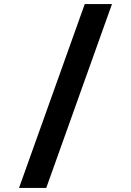

<svg xmlns="http://www.w3.org/2000/svg" viewBox="-20 -780 640 938"><path d="M73 138 394 -760H527L206 138Z"/></svg>

Font: iA Writer Duo S
Style: Bold
Weight: 700
Designer: Mike Abbink, Paul van der Laan, Pieter van Rosmalen, Oliver Reichenstein
Foundry: Bold Monday and Information Architects Inc.
Version: Version 2.000